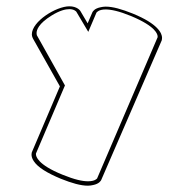

<svg xmlns="http://www.w3.org/2000/svg" viewBox="-20 -552 614 609"><path d="M94 -65 186 -281 97 -440C97 -440 96 -443 96 -447C96 -457 102 -477 144 -503C170 -519 188 -523 200 -523C215 -523 221 -516 222 -515L260 -451L286 -512C287 -513 293 -522 315 -522C332 -522 357 -517 396 -501C475 -468 480 -443 480 -436V-434L288 14C287 15 281 23 259 23C242 23 217 18 178 2C99 -30 94 -56 94 -63ZM81 -443C81 -435 85 -430 85 -429L170 -278L81 -69C81 -68 80 -66 80 -62C80 -57 81 -50 87 -41C100 -21 130 -3 173 15C208 29 236 37 259 37C265 37 270 36 275 35C295 31 300 21 301 19L493 -424C493 -425 494 -428 494 -432C494 -446 482 -476 401 -509C366 -523 338 -531 315 -531C309 -531 304 -530 299 -529C279 -525 274 -515 273 -513L258 -478L235 -517C234 -519 224 -532 200 -532C158 -532 81 -484 81 -443Z"/></svg>

Font: Platiipus Light
Style: Light
Weight: 400
Version: Version 001.000